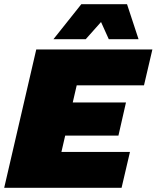

<svg xmlns="http://www.w3.org/2000/svg" viewBox="-28 -896 747 916"><path d="M-8 0 145 -660H699L659 -489H338L319 -407H573L537 -249H283L265 -171H592L552 0ZM578 -876 633 -709H491L454 -791L381 -709H227L360 -876Z"/></svg>

Font: Work Sans Black
Style: Italic
Weight: 900
Italic angle: -13°
Designer: Wei Huang
Foundry: Wei Huang
Version: Version 2.009; ttfautohint (v1.8.3)